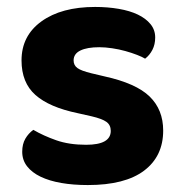

<svg xmlns="http://www.w3.org/2000/svg" viewBox="-20 -517 523 553"><path d="M450 -141Q450 -67 395 -25.5Q340 16 233 16Q191 16 156.5 10Q122 4 97 -8Q72 -20 58 -38Q44 -56 44 -80Q44 -102 53 -117.5Q62 -133 76 -143Q105 -126 142 -113Q179 -100 228 -100Q299 -100 299 -140Q299 -157 286.5 -166Q274 -175 244 -182L204 -191Q122 -208 82 -243.5Q42 -279 42 -343Q42 -414 99.5 -455.5Q157 -497 254 -497Q290 -497 322 -491.5Q354 -486 377 -475Q400 -464 413.5 -447.5Q427 -431 427 -409Q427 -389 419 -373.5Q411 -358 398 -348Q390 -353 374.5 -359Q359 -365 341 -370Q323 -375 303 -378Q283 -381 266 -381Q231 -381 211.5 -371.5Q192 -362 192 -343Q192 -329 203 -321Q214 -313 243 -306L281 -297Q372 -277 411 -239Q450 -201 450 -141Z"/></svg>

Font: Baloo Paaji 2
Style: Bold
Weight: 700
Designer: Shuchita Grover, Noopur Datye and Ek Type
Foundry: Ek Type
Version: Version 1.640;hotconv 1.0.111;makeotfexe 2.5.65597; ttfautoh